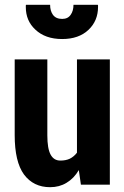

<svg xmlns="http://www.w3.org/2000/svg" viewBox="-20 -779 525 810"><path d="M312.5 -61.5Q292 -26.4 260.7 -7.8Q230.5 10.7 191.4 10.7Q121.1 10.7 81.1 -43Q42 -96.7 42 -209Q42 -254.9 42 -346.7Q42 -391.6 42 -528.3Q76.2 -528.3 179.7 -528.3Q179.7 -448.2 179.7 -208Q179.7 -152.3 193.4 -127Q207 -101.6 234.4 -101.6Q257.8 -101.6 274.4 -109.4Q292 -118.2 304.7 -134.8Q304.7 -265.6 304.7 -528.3Q338.9 -528.3 443.4 -528.3Q443.4 -396.5 443.4 0Q413.1 0 321.3 0Q319.3 -15.6 312.5 -61.5ZM392.6 -758.8Q392.6 -757.8 393.6 -755.9Q393.6 -752.9 393.6 -750Q393.6 -691.4 353.5 -653.3Q312.5 -614.3 242.2 -614.3Q170.9 -614.3 128.9 -654.3Q88.9 -691.4 88.9 -749Q88.9 -752.9 88.9 -755.9Q88.9 -756.8 89.8 -758.8Q115.2 -758.8 191.4 -758.8Q191.4 -733.4 203.1 -716.8Q215.8 -699.2 242.2 -699.2Q266.6 -699.2 278.3 -716.8Q290 -733.4 290 -758.8Q324.2 -758.8 392.6 -758.8Z"/></svg>

Font: Noto Sans Hebrew DECATHLON 
Style: Bold
Weight: 400
Designer: Monotype Design Team
Version: Version 2.000;GOOG;noto-fonts:20170220:a8a215d2e889